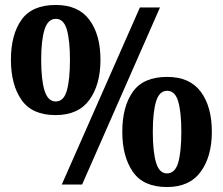

<svg xmlns="http://www.w3.org/2000/svg" viewBox="-20 -744 897 774"><path d="M204 -280Q109 -280 66.5 -341.5Q24 -403 24 -503Q24 -604 66.5 -664Q109 -724 205 -724Q296 -724 340.5 -664Q385 -604 385 -503Q385 -403 340.5 -341.5Q296 -280 204 -280ZM229 0 544 -714H625L311 0ZM205 -335Q237 -335 249.5 -379Q262 -423 262 -503Q262 -581 249.5 -624.5Q237 -668 205 -668Q173 -668 159.5 -624.5Q146 -581 146 -503Q146 -423 159.5 -379Q173 -335 205 -335ZM653 10Q558 10 515.5 -51.5Q473 -113 473 -213Q473 -314 515.5 -374Q558 -434 654 -434Q745 -434 789.5 -374Q834 -314 834 -213Q834 -113 789 -51.5Q744 10 653 10ZM653 -45Q686 -45 698.5 -89Q711 -133 711 -213Q711 -291 698.5 -334.5Q686 -378 654 -378Q622 -378 609 -334.5Q596 -291 596 -213Q596 -133 609 -89Q622 -45 653 -45Z"/></svg>

Font: Noto Serif Myanmar SemiCondensed Black
Style: Regular
Weight: 900
Width: 4
Designer: Ben Mitchell and the Monotype Design Team
Foundry: Monotype Imaging Inc.
Version: Version 2.106; ttfautohint (v1.8.4.7-5d5b)